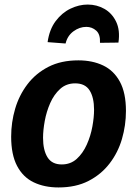

<svg xmlns="http://www.w3.org/2000/svg" viewBox="-20 -811 601 843"><path d="M237 12Q175 12 128 -10.5Q81 -33 55 -82.5Q29 -132 29 -211Q29 -274 46.5 -333.5Q64 -393 100.5 -441Q137 -489 192.5 -517.5Q248 -546 324 -546Q386 -546 433 -523.5Q480 -501 506.5 -452Q533 -403 533 -324Q533 -261 515.5 -201Q498 -141 461 -93Q424 -45 368.5 -16.5Q313 12 237 12ZM251 -89Q290 -89 317 -113.5Q344 -138 361 -176Q378 -214 385.5 -255Q393 -296 393 -329Q393 -383 373.5 -414Q354 -445 310 -445Q271 -445 244 -420.5Q217 -396 200.5 -358.5Q184 -321 176.5 -280Q169 -239 169 -206Q169 -152 188.5 -120.5Q208 -89 251 -89ZM365 -791Q405 -791 438.5 -772Q472 -753 490 -715.5Q508 -678 500 -624L419 -623Q421 -660 402.5 -676.5Q384 -693 359 -693Q329 -693 302.5 -673.5Q276 -654 268 -620L189 -626Q197 -682 224.5 -718.5Q252 -755 289.5 -773Q327 -791 365 -791Z"/></svg>

Font: Bitter Thin
Style: Bold Italic
Weight: 700
Italic angle: -9°
Version: Version 3.021